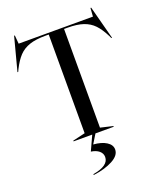

<svg xmlns="http://www.w3.org/2000/svg" viewBox="-180 -879 1025 1236"><g transform="rotate(-20 333.0 -261.0)"><path d="M196 -5 281 -25V-701H258Q192 -701 149 -686.5Q106 -672 77 -641.5Q48 -611 22 -559L14 -542H9L69 -770H74L79 -712H588L592 -770H597L657 -542H652L644 -559Q618 -611 589 -641.5Q560 -672 517.5 -686.5Q475 -701 409 -701H386V-25L471 -5V0H346L308 62Q363 66 396.5 87Q430 108 430 140Q430 181 376.5 209.5Q323 238 244 248V242Q353 223 353 164Q353 139 333 122Q313 105 278 100L324 0H196Z"/></g></svg>

Font: Nyght Serif
Style: Regular
Weight: 400
Designer: Maksym Kobuzan
Version: Version 0.410;July 4, 2025;FontCreator 15.0.0.2958 64-bit